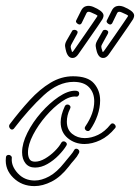

<svg xmlns="http://www.w3.org/2000/svg" viewBox="-40 -622 476 652"><path d="M316 -426Q297 -421 289 -446Q286 -457 285 -465Q284 -473 290 -484L309 -517Q309 -519 313 -520Q318 -522 324 -518.5Q330 -515 326 -507L309 -476Q304 -468 304 -463.5Q304 -459 307 -451Q308 -445 309.5 -445.5Q311 -446 314 -450Q317 -454 328 -470Q339 -486 353 -506Q367 -526 378.5 -543Q390 -560 394 -566Q394 -566 394.5 -567Q395 -568 395 -569Q394 -570 389.5 -572.5Q385 -575 373 -580Q362 -585 358 -578Q345 -551 341 -543Q339 -540 336 -539Q331 -538 325.5 -543Q320 -548 323 -553Q328 -563 332.5 -572Q337 -581 339 -585Q345 -598 356 -601Q367 -604 380 -599Q411 -586 415 -573Q417 -567 412 -557Q407 -549 395 -531.5Q383 -514 369 -494Q355 -474 344 -458Q333 -442 330 -438Q324 -429 316 -426ZM212 -426Q193 -421 185 -446Q182 -457 181 -465Q180 -473 186 -484L205 -517Q205 -519 209 -520Q214 -522 220 -518.5Q226 -515 222 -507L205 -476Q200 -468 200 -463.5Q200 -459 203 -451Q204 -445 205.5 -445.5Q207 -446 210 -450Q213 -454 224 -470Q235 -486 249 -506Q263 -526 274.5 -543Q286 -560 290 -566Q290 -566 290.5 -567Q291 -568 291 -569Q290 -570 285.5 -572.5Q281 -575 269 -580Q258 -585 254 -578Q241 -551 237 -543Q235 -540 232 -539Q227 -538 221.5 -543Q216 -548 219 -553Q224 -563 228.5 -572Q233 -581 235 -585Q241 -598 252 -601Q263 -604 276 -599Q307 -586 311 -573Q313 -567 308 -557Q303 -549 291 -531.5Q279 -514 265 -494Q251 -474 240 -458Q229 -442 226 -438Q220 -429 212 -426ZM259 -177Q253 -177 249.5 -182Q246 -187 250 -193Q280 -237 280 -278Q280 -307 262.5 -325.5Q245 -344 210 -344Q158 -344 108.5 -298.5Q59 -253 7 -185Q4 -182 1 -182Q-4 -182 -7.5 -188Q-11 -194 -7 -200Q27 -245 61 -282Q95 -319 131.5 -341Q168 -363 208 -363Q258 -363 279 -339Q300 -315 300 -281Q300 -256 291 -230Q282 -204 266 -181Q263 -177 259 -177ZM79 -53Q58 -53 46.5 -67.5Q35 -82 35 -105Q35 -135 53 -171Q71 -207 99.5 -239.5Q128 -272 159 -293Q190 -314 215 -314Q229 -314 229 -304Q229 -300 226 -296.5Q223 -293 218 -294Q197 -296 169.5 -277Q142 -258 116 -228Q90 -198 72.5 -164.5Q55 -131 55 -104Q55 -91 60 -82Q65 -73 79 -73Q95 -73 113 -83.5Q131 -94 146 -109Q161 -124 168 -137Q171 -142 176 -142Q181 -142 185 -137.5Q189 -133 185 -127Q176 -112 159 -94.5Q142 -77 121 -65Q100 -53 79 -53ZM247 -133Q214 -133 190 -153Q166 -173 166 -207Q166 -219 169.5 -232.5Q173 -246 180 -261Q183 -267 189 -267Q194 -267 197.5 -263Q201 -259 198 -253Q192 -241 189.5 -230Q187 -219 187 -209Q187 -182 205 -167.5Q223 -153 248 -153Q270 -153 293 -164Q316 -175 335 -199Q338 -203 342 -203Q347 -203 351 -197.5Q355 -192 351 -187Q328 -159 300.5 -146Q273 -133 247 -133ZM77 10Q34 10 5 -18.5Q-24 -47 -20 -86Q-20 -96 -10 -96Q-6 -96 -2.5 -92.5Q1 -89 0 -84Q-2 -58 20.5 -33.5Q43 -9 78 -9Q101 -9 127 -23Q153 -37 179 -70Q179 -70 185.5 -78Q192 -86 200 -95.5Q208 -105 211 -111Q214 -117 219 -117Q224 -117 227.5 -112.5Q231 -108 228 -102Q222 -90 212 -79Q202 -68 194 -57Q166 -21 135.5 -5.5Q105 10 77 10Z"/></svg>

Font: Neonderthaw
Style: Regular
Weight: 400
Designer: Robert E. Leuschke
Foundry: Robert E. Leuschke
Version: Version 1.010; ttfautohint (v1.8.3)